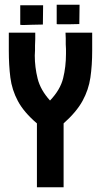

<svg xmlns="http://www.w3.org/2000/svg" viewBox="-20 -786 428 806"><path d="M233 -684Q218 -684 218 -685V-766H314L313 -685L265 -684ZM80 -681Q65 -681 65 -682V-764H161L160 -683L112 -682ZM135 0V-268Q80 -315 55 -362Q30 -409 23.5 -460.5Q17 -512 17 -573V-649H128V-622L127 -595V-574L126 -553Q126 -504 138 -456Q150 -408 190 -364Q233 -409 245 -457.5Q257 -506 257 -560V-580L256 -600V-625L255 -649H367V-573Q367 -512 359.5 -460.5Q352 -409 326.5 -362.5Q301 -316 247 -268V0Z"/></svg>

Font: New Amsterdam
Style: Regular
Weight: 400
Designer: Vladimir Nikolic
Foundry: Vladimir Nikolic
Version: Version 1.000; ttfautohint (v1.8.4.7-5d5b)